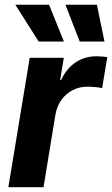

<svg xmlns="http://www.w3.org/2000/svg" viewBox="-20 -775 464 795"><path d="M14.6 0 103 -535.6H244.1L229 -443.4H232.9Q255.9 -492.2 293.7 -517.1Q331.5 -542 378.9 -542Q390.6 -542 402.8 -541Q415 -540 424.3 -538.1L402.8 -410.2Q393.6 -412.6 375.5 -414.3Q357.4 -416 340.8 -416Q309.1 -416 281.2 -401.9Q253.4 -387.7 234.6 -361.8Q215.8 -335.9 209.5 -300.3L160.2 0ZM310.1 -603 251 -755.4H381.3L412.6 -603ZM140.1 -603 43.5 -755.4H183.1L244.6 -603Z"/></svg>

Font: Inter 20pt
Style: Bold Italic
Weight: 700
Italic angle: -9.3988°
Version: Version 4.001;git-66647c0bb